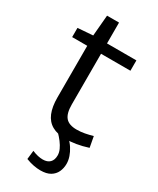

<svg xmlns="http://www.w3.org/2000/svg" viewBox="-222 -728 832 1013"><g transform="rotate(30 194.0 -221.5)"><path d="M245 10Q196 10 163.5 -8.5Q131 -27 115.5 -64.5Q100 -102 100 -158V-473H8V-529L100 -536L111 -663H184V-536H363V-473H184V-164Q184 -110 204.5 -86Q225 -62 272 -62Q296 -62 320 -66.5Q344 -71 368 -78L380 -13Q343 -1 309 4.5Q275 10 245 10ZM131 149Q150 157 166 160.5Q182 164 196 164Q224 164 239 149Q254 134 254 106Q254 89 246 71Q238 53 224 34.5Q210 16 192 -2H257Q275 14 288.5 35Q302 56 309.5 78Q317 100 317 121Q317 148 306.5 170.5Q296 193 273.5 206.5Q251 220 214 220Q195 220 173 216Q151 212 125 202Z"/></g></svg>

Font: Georama ExtraCondensed Thin
Style: Regular
Weight: 400
Version: Version 1.001